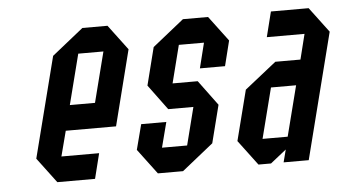

<svg xmlns="http://www.w3.org/2000/svg" viewBox="-41 -567 1147 634"><g transform="rotate(-5 532.0 -250.0)"><path d="M270.8 -83.3 250 0H125L62.5 -83.3L147.5 -416.7L251.7 -500H335L397.5 -416.7L334.2 -166.7H167.5L145.8 -83.3ZM188.3 -250H271.7L314.2 -416.7H230.8Z M395.8 -83.3 417.5 -166.7H500.8L479.2 -83.3H562.5L594.2 -208.3H510.8L449.2 -291.7L480.8 -416.7L585 -500H668.3L730.8 -416.7L710 -333.3H626.7L647.5 -416.7H564.2L532.5 -291.7H615.8L677.5 -208.3L645.8 -83.3L541.7 0H458.3Z M812.5 -83.3H895.8L938.3 -250H855ZM791.7 0 729.2 -83.3 771.7 -250 876.7 -333.3H960L980.8 -416.7H855.8L876.7 -500H1001.7L1064.2 -416.7L958.3 0H875L885.8 -41.7L833.3 0Z"/></g></svg>

Font: Yulong
Style: Italic
Weight: 400
Italic angle: -14.25°
Designer: GGBotNet
Foundry: f0n7.com
Version: 1.00